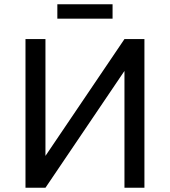

<svg xmlns="http://www.w3.org/2000/svg" viewBox="-20 -884 800 904"><path d="M100 0H194L566 -550V0H660V-700H566L194 -150V-700H100ZM250 -796H510V-864H250Z"/></svg>

Font: Golos Text VF
Style: Regular
Weight: 400
Designer: A.Korolkova, Vitaly Kuzmin
Foundry: ParaType Ltd
Version: Version 2.005